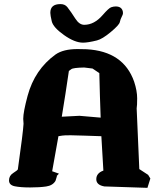

<svg xmlns="http://www.w3.org/2000/svg" viewBox="-20 -905 772 924"><path d="M385.3 -785.6Q433.6 -785.6 474.1 -832.5Q503.4 -866.2 515.1 -870.1Q526.9 -874 536.6 -874Q566.4 -874 571.3 -848.6Q571.8 -846.2 571.8 -840.8Q571.8 -835.4 565.7 -824Q559.6 -812.5 556.6 -798.6Q553.7 -784.7 512.9 -750.7Q472.2 -716.8 446.3 -710.4Q403.3 -699.7 379.4 -699.7Q339.4 -699.7 287.6 -736.6Q235.8 -773.4 229 -802.7Q222.2 -832 222.2 -842.8Q222.2 -843.3 222.2 -843.8Q222.2 -885.3 270.5 -885.3Q271 -885.3 271.5 -885.3Q292.5 -885.3 304.2 -870.6Q322.8 -846.7 342 -816.2Q361.3 -785.6 385.3 -785.6ZM443.4 -42.5Q443.4 -71.8 477.5 -84Q472.2 -167 467.8 -249.5Q433.6 -250.5 388.2 -252.2Q342.8 -253.9 324.2 -253.9H312.5Q289.1 -253.9 279.3 -252.4Q265.6 -250 261.2 -249.5Q246.6 -165.5 231 -80.6H231.9L263.7 -69.3L252.9 -58.1L253.9 -56.6L247.1 -34.7Q233.9 -12.2 202.4 -7.6Q170.9 -2.9 125 -2.9Q79.1 -2.9 51.3 -8.5Q23.4 -14.2 23.4 -36.9Q23.4 -59.6 43.5 -72.3Q63.5 -85 65.9 -89.8Q91.3 -270.5 93.3 -309.1L91.8 -333Q91.8 -365.7 112.8 -443.8Q147 -570.3 247.1 -642.6Q284.2 -668.9 353.5 -668.9Q370.1 -668.9 396.5 -668Q574.2 -658.2 625.5 -512.2Q640.1 -467.8 640.1 -431.9Q640.1 -396 637.7 -383.3L650.4 -91.3L692.9 -63.5L703.6 -45.9L689.5 -1L482.4 -7.8Q443.4 -14.6 443.4 -42.5ZM425.3 -575.2 385.3 -580.1Q332 -579.1 323 -572Q314 -564.9 311.5 -563.5Q295.4 -452.6 277.3 -343.3L362.3 -347.7Q415 -342.8 464.4 -338.9Q460.4 -445.8 458 -553.2Z"/></svg>

Font: Drukaatie burti
Style: Heavy
Weight: 800
Version: Version 0.14